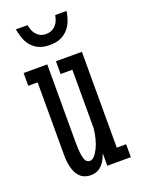

<svg xmlns="http://www.w3.org/2000/svg" viewBox="-128 -699 567 771"><g transform="rotate(-20 155.5 -313.5)"><path d="M298.8 0H198.2V-53.2Q190.9 -32.7 182.4 -19.8Q173.8 -6.8 164.3 0.5Q154.8 7.8 144.3 10.5Q133.8 13.2 123 13.2Q108.9 13.2 95.7 7.8Q82.5 2.4 72.3 -10.7Q62 -23.9 55.9 -46.1Q49.8 -68.4 49.8 -102.1V-410.2H9.8V-464.8H110.8V-132.8Q110.8 -105 112.8 -87.4Q114.7 -69.8 118.4 -59.8Q122.1 -49.8 127.4 -45.9Q132.8 -42 139.2 -42Q149.9 -42 159.7 -52.7Q169.4 -63.5 177.5 -80.3Q185.5 -97.2 190.9 -118.4Q196.3 -139.6 198.2 -160.2V-410.2H147.9V-464.8H258.8V-55.2H298.8ZM257.3 -640.1Q254.4 -622.1 248 -603.3Q241.7 -584.5 229.2 -569.1Q216.8 -553.7 197.3 -543.9Q177.7 -534.2 148.4 -534.2Q119.1 -534.2 99.6 -543.9Q80.1 -553.7 68.1 -569.1Q56.2 -584.5 49.8 -603.3Q43.5 -622.1 40.5 -640.1H90.3Q91.8 -631.3 95.2 -621.1Q98.6 -610.8 105.2 -602.1Q111.8 -593.3 122.3 -587.2Q132.8 -581.1 148.4 -581.1Q165 -581.1 175.8 -587.2Q186.5 -593.3 193.4 -602.1Q200.2 -610.8 203.6 -621.1Q207 -631.3 208.5 -640.1H257.3Z"/></g></svg>

Font: Stint Ultra Condensed
Style: Regular
Weight: 400
Width: 1
Designer: Astigmatic (AOETI)
Foundry: Astigmatic (AOETI)
Version: Version 1.000